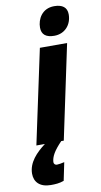

<svg xmlns="http://www.w3.org/2000/svg" viewBox="-174 -823 586 1111"><g transform="rotate(-10 119.5 -268.0)"><path d="M201 -607C263 -607 304 -654 304 -715C304 -756 277 -776 229 -776C157 -776 127 -717 127 -668C127 -627 152 -607 201 -607ZM-65 157C-65 205 -34 240 31 240C56 240 81 239 108 229L130 123C113 127 96 130 86 130C77 130 68 124 68 112C70 80 87 49 134 0H149L266 -553H106L-12 0H38C-15 40 -65 91 -65 157Z"/></g></svg>

Font: Noto Sans UI Condensed Black
Style: Italic
Weight: 900
Width: 3
Italic angle: -192°
Designer: Monotype Design Team
Foundry: Monotype Imaging Inc.
Version: Version 1.901